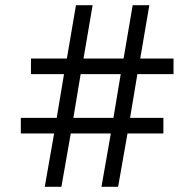

<svg xmlns="http://www.w3.org/2000/svg" viewBox="-20 -718 753 738"><path d="M406 -205 370 0H434L470 -205H608V-265H480L508 -433H647V-493H519L554 -698H490L455 -493H301L336 -698H272L237 -493H99V-433H226L198 -265H60V-205H188L152 0H216L252 -205ZM416 -265H262L290 -433H444Z"/></svg>

Font: Braiins Sans
Style: Regular
Weight: 400
Designer: Mike Abbink, Paul van der Laan, Pieter van Rosmalen, Jiri Chlebus, Lubos Buracinsky
Foundry: Bold Monday, Sudetype
Version: Version 1.000;hotconv 1.0.109;makeotfexe 2.5.65596